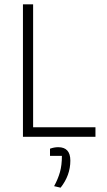

<svg xmlns="http://www.w3.org/2000/svg" viewBox="-20 -632 495 887"><path d="M86 -612H133V-44H421V0H86ZM230 228Q248 195 257 163Q266 131 266 88H211V55Q230 48 249 48Q305 48 305 110Q305 178 260 235Z"/></svg>

Font: Athiti Light
Style: Regular
Weight: 300
Designer: CadsonDemak Team
Foundry: CadsonDemak
Version: Version 1.033